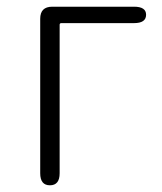

<svg xmlns="http://www.w3.org/2000/svg" viewBox="-20 -553 484 573"><path d="M129 0Q100 0 100 -36V-497Q100 -533 136 -533H380Q416 -533 416 -509Q416 -484 380 -484H163Q158 -484 158 -479V-36Q158 0 129 0Z"/></svg>

Font: Resource Han Rounded KR Light
Style: Regular
Weight: 300
Designer: Cyano Hao (round all glyphs); Ryoko NISHIZUKA 西塚涼子 (kana, bopomofo & ideographs); Paul D. Hunt (Latin, Greek & Cyrillic)
Foundry: Cyano Hao
Version: 0.990